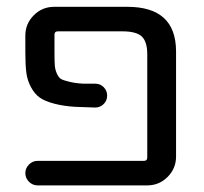

<svg xmlns="http://www.w3.org/2000/svg" viewBox="-20 -567 602 566"><path d="M355.5 -546.9Q498 -546.9 499 -417V-105.5Q499 -70.3 474.1 -45.4Q449.2 -20.5 414.1 -20.5H90.8Q76.2 -20.5 65.4 -31.2Q54.7 -42 54.7 -56.6Q54.7 -71.3 65.4 -82Q76.2 -92.8 90.8 -92.8H404.3Q414.1 -92.8 414.1 -102.5V-407.2Q414.1 -444.3 397.9 -459.5Q381.8 -474.6 340.8 -474.6H150.4Q140.6 -474.6 140.6 -464.8V-412.1Q140.6 -385.7 141.6 -373.5Q142.6 -361.3 147.9 -349.6Q153.3 -337.9 160.2 -334Q167 -330.1 185.5 -325.7Q204.1 -321.3 226.6 -320.3Q239.3 -320.3 260.7 -320.3Q275.4 -320.3 285.6 -310.1Q295.9 -299.8 295.9 -285.2Q295.9 -270.5 285.6 -260.3Q275.4 -250 260.7 -250Q226.6 -251 203.1 -252Q168.9 -253.9 140.6 -261.2Q112.3 -268.6 97.2 -279.3Q82 -290 71.3 -310.1Q60.5 -330.1 57.6 -353Q54.7 -376 54.7 -412.1V-461.9Q54.7 -497.1 79.6 -522Q104.5 -546.9 139.6 -546.9Z"/></svg>

Font: Gen Jyuu GothicX Regular
Style: Regular
Weight: 400
Designer: [Source Han Sans]
Ryoko NISHIZUKA  (kana & ideographs); Paul D. Hunt (Latin, Greek & Cyrillic); Wenlong ZHANG  (bopomofo
Version: Version 1.002.20150607